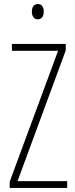

<svg xmlns="http://www.w3.org/2000/svg" viewBox="-20 -932 373 952"><path d="M168 -912C146 -912 138 -894 138 -874C138 -853 148 -836 167 -836C186 -836 197 -851 197 -875C197 -894 189 -912 168 -912ZM313 0V-34H67L306 -682V-714H39V-680H268L28 -31V0Z"/></svg>

Font: Noto Sans Bengali ExtraCondensed ExtraLight
Style: Regular
Weight: 200
Width: 2
Designer: Joana Ranito - Universal Thirst; Jelle Bosma - Monotype Design Team
Foundry: Universal Thirst ehf.
Version: Version 3.000